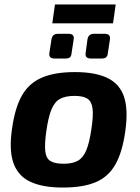

<svg xmlns="http://www.w3.org/2000/svg" viewBox="-20 -831 630 863"><path d="M317 -507Q408 -507 463 -480.5Q518 -454 537.5 -396Q557 -338 543 -240Q530 -147 498.5 -91.5Q467 -36 410 -12Q353 12 262 12Q172 12 116.5 -14Q61 -40 40.5 -98Q20 -156 34 -252Q47 -346 78.5 -401.5Q110 -457 168 -482Q226 -507 317 -507ZM315 -400Q275 -400 250.5 -387Q226 -374 211.5 -339.5Q197 -305 188 -240Q180 -183 183.5 -151Q187 -119 207 -107Q227 -95 266 -95Q306 -95 330 -108.5Q354 -122 368 -156Q382 -190 391 -252Q400 -311 396 -343Q392 -375 373 -387.5Q354 -400 315 -400ZM288 -679Q316 -679 311 -653L302 -594Q301 -580 295 -574Q289 -568 275 -568H225Q198 -568 202 -593L211 -652Q213 -666 220 -672.5Q227 -679 241 -679ZM450 -679Q465 -679 470.5 -672.5Q476 -666 474 -653L465 -594Q464 -580 457.5 -574Q451 -568 437 -568H388Q361 -568 365 -593L373 -653Q377 -679 402 -679ZM500 -811 488 -726H215L227 -811Z"/></svg>

Font: Exo 2
Style: Bold Italic
Weight: 700
Italic angle: -8°
Designer: Natanael Gama
Foundry: Natanael Gama
Version: Version 2.010